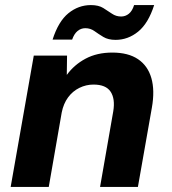

<svg xmlns="http://www.w3.org/2000/svg" viewBox="-20 -736 676 756"><path d="M22 0 113 -517H244L243 -441Q272 -481 317 -505Q362 -529 422 -529Q485 -529 523.5 -503Q562 -477 576 -428.5Q590 -380 578 -312L523 0H374L426 -298Q434 -347 415.5 -375Q397 -403 348 -403Q319 -403 292.5 -390Q266 -377 248 -352.5Q230 -328 223 -293L172 0ZM187 -580Q210 -652 249.5 -684Q289 -716 338 -716Q368 -716 386.5 -704.5Q405 -693 421 -682Q437 -671 457 -671Q474 -671 487.5 -682Q501 -693 508 -716H587Q564 -644 524 -611.5Q484 -579 435 -579Q406 -579 387 -590.5Q368 -602 352 -613.5Q336 -625 316 -625Q299 -625 285.5 -614Q272 -603 264 -580Z"/></svg>

Font: DM Sans 11pt Black
Style: Italic
Weight: 900
Italic angle: -10°
Version: Version 4.004;gftools[0.9.30]